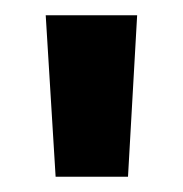

<svg xmlns="http://www.w3.org/2000/svg" viewBox="-20 -775 240 252"><path d="M53 -543 40 -755H160L148 -543Z"/></svg>

Font: Host Grotesk Black
Style: Regular
Weight: 900
Designer: Doğukan Karapınar based on Poppins by Indian Type Foundry, Jonny Pinhorn
Foundry: Element Type
Version: Version 1.000; ttfautohint (v1.8.4.7-5d5b);gftools[0.9.33]